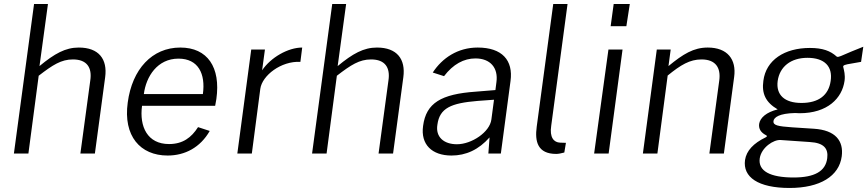

<svg xmlns="http://www.w3.org/2000/svg" viewBox="-20 -762 4305 953"><path d="M49 0H121L172 -386C242 -440 284 -467 342 -467C411 -467 438 -427 428 -362L379 0H451L502 -379C514 -468 471 -526 371 -526C305 -526 251 -496 176 -434L218 -742H149Z M685 -237H1048L1054 -271C1076 -428 1010 -526 875 -526C735 -526 636 -419 614 -253C591 -87 676 10 812 10C898 10 974 -30 1021 -112L963 -131C930 -79 887 -47 819 -47C712 -47 671 -133 685 -237ZM694 -295C705 -382 761 -471 866 -471C964 -471 1001 -396 987 -295Z M1158 0H1230L1272 -321C1281 -387 1375 -460 1471 -455L1480 -526C1410 -526 1324 -477 1281 -413L1295 -516H1227Z M1529 0H1601L1652 -386C1722 -440 1764 -467 1822 -467C1891 -467 1918 -427 1908 -362L1859 0H1931L1982 -379C1994 -468 1951 -526 1851 -526C1785 -526 1731 -496 1656 -434L1698 -742H1629Z M2221 10C2293 10 2356 -19 2410 -80L2404 0H2466L2514 -360C2528 -463 2472 -526 2351 -526C2252 -526 2175 -474 2128 -402L2184 -384C2229 -443 2282 -472 2340 -472C2413 -472 2454 -426 2444 -354L2439 -315L2341 -307C2170 -295 2095 -251 2080 -137C2067 -45 2124 10 2221 10ZM2248 -46C2183 -46 2141 -82 2151 -143C2162 -226 2219 -250 2350 -261L2432 -267L2419 -169C2411 -106 2321 -46 2248 -46Z M2741 2C2751 2 2767 -1 2781 -5L2789 -53L2760 -54C2729 -55 2707 -80 2716 -138L2797 -742H2726L2644 -133C2634 -60 2648 2 2741 2Z M3106 -742H3026L3011 -632H3089ZM3070 -516H3000L2929 0H3001Z M3171 0H3243L3294 -387C3359 -440 3404 -467 3462 -467C3531 -467 3559 -427 3550 -362L3501 0H3573L3624 -380C3636 -467 3591 -526 3493 -526C3423 -526 3371 -494 3298 -434L3309 -516H3240Z M3899 171C4051 171 4145 112 4158 14C4168 -63 4127 -116 4020 -123C3974 -126 3937 -128 3912 -130C3840 -135 3817 -140 3819 -161C3822 -180 3848 -199 3926 -201C3933 -201 3943 -200 3949 -200C4087 -200 4160 -274 4172 -361C4176 -391 4169 -413 4167 -423C4163 -435 4164 -438 4186 -443C4208 -447 4222 -449 4254 -455L4265 -530C4227 -515 4183 -497 4154 -484C4146 -481 4137 -477 4132 -482C4102 -509 4064 -524 4000 -524C3874 -524 3782 -464 3769 -361C3760 -298 3780 -254 3840 -219C3784 -205 3753 -178 3748 -147C3745 -122 3757 -104 3782 -91C3789 -88 3788 -84 3780 -80C3720 -51 3685 -14 3678 32C3666 117 3743 171 3899 171ZM3958 -251C3874 -251 3831 -291 3840 -360C3850 -431 3905 -475 3988 -475C4073 -475 4114 -432 4103 -360C4093 -290 4044 -251 3958 -251ZM3919 119C3803 119 3742 87 3751 24C3759 -30 3820 -70 3855 -67L4000 -57C4070 -53 4092 -24 4086 23C4078 89 4022 119 3919 119Z"/></svg>

Font: United Sans Light
Style: Italic
Weight: 300
Italic angle: -8°
Designer: Pablo Impallari, Rodrigo Fuenzalida (Modified by Dan O. Williams)
Version: Version 1.000;PS 001.000;hotconv 1.0.88;makeotf.lib2.5.64775